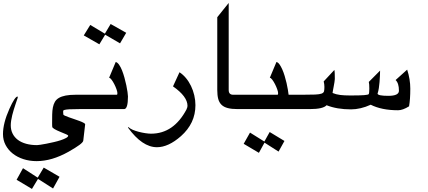

<svg xmlns="http://www.w3.org/2000/svg" viewBox="-20 -805 2870 1288"><path d="M91.3 400.9 134.3 323.2 232.9 386.7 273.4 319.3 379.4 380.9 335.9 459.5 234.9 395 194.3 462.4ZM512.2 -73.2Q467.3 -73.2 444.6 -71.8Q421.9 -70.3 412.8 -67.6Q403.8 -64.9 403.8 -60.8Q403.8 -56.6 403.8 -50.8Q403.8 -47.9 404.3 -44.4Q404.8 -41 404.8 -37.1Q404.8 -33.7 415.5 -28.8Q426.3 -23.9 442.6 -18.1Q459 -12.2 478 -5.9Q497.1 0.5 513.4 6.6Q529.8 12.7 540.5 18.6Q551.3 24.4 551.3 28.8L538.6 138.2Q537.6 148.9 512.9 167.2Q488.3 185.5 440.9 212.4Q383.3 244.6 329.8 260.3Q276.4 275.9 225.6 275.9Q178.2 275.9 137 262.5Q95.7 249 65.4 225.1Q35.2 201.2 17.6 168Q0 134.8 0 94.7Q0 21.5 43 -74.7Q80.1 -157.7 98.1 -157.7L99.1 -149.9Q96.7 -142.6 92.3 -130.1Q87.9 -117.7 82.8 -101.8Q77.6 -85.9 72 -68.1Q66.4 -50.3 62 -32Q57.6 -13.7 54.9 3.7Q52.2 21 52.2 35.6Q52.2 66.4 64.5 91.1Q76.7 115.7 99.6 133.1Q122.6 150.4 155.3 159.4Q188 168.5 228.5 168.5Q233.4 168.5 251 166Q268.6 163.6 291.7 158.9Q314.9 154.3 340.6 148.4Q366.2 142.6 387.7 135.5Q409.2 128.4 423.3 120.6Q437.5 112.8 437.5 105Q437.5 102.1 424.8 96.2Q412.1 90.3 386.2 80.1Q358.4 68.8 344.7 60.3Q331.1 51.8 330.6 46.4Q330.1 41.5 329.8 35.6Q329.6 29.8 329.6 22Q329.6 -9.8 330.1 -36.4Q330.6 -63 334.7 -84.2Q338.9 -105.5 348.1 -121.6Q357.4 -137.7 375.2 -148.2Q393.1 -158.7 420.7 -164.1Q448.2 -169.4 488.8 -169.4H541.5V-73.2Z M542 -567.4 585.4 -637.7 683.6 -579.1 722.2 -644 826.7 -585 785.2 -514.2 685.5 -572.3 646.5 -507.8ZM838.4 -158.2Q838.4 -73.2 812.5 -73.2H512.2V-169.4H763.2Q767.6 -169.4 767.6 -179.7Q767.6 -189 761.5 -206.3Q755.4 -223.6 746.6 -240.7Q737.8 -257.8 728.3 -270.5Q718.8 -283.2 711.9 -283.2L756.3 -389.2Q768.1 -386.2 778.8 -370.8Q789.6 -355.5 798.6 -333Q807.6 -310.5 814.9 -283.9Q822.3 -257.3 827.4 -232.7Q832.5 -208 835.4 -188Q838.4 -168 838.4 -158.2Z M1291 -99.6Q1291 -38.1 1266.6 13.7Q1242.2 65.4 1193.8 108.4Q1109.4 182.6 1032.7 182.6Q934.1 182.6 838.4 50.8L842.8 47.4Q850.6 57.1 869.1 65.2Q887.7 73.2 910.2 79.1Q932.6 85 955.1 88.4Q977.5 91.8 993.2 91.8Q1145.5 91.8 1231.9 -72.3H1231.4Q1234.4 -78.6 1236.1 -84Q1237.8 -89.4 1237.8 -94.7Q1237.8 -157.7 1140.6 -225.6L1184.1 -320.3Q1207.5 -305.2 1227.3 -281.5Q1247.1 -257.8 1261.2 -228.5Q1275.4 -199.2 1283.2 -166Q1291 -132.8 1291 -99.6Z M1619.6 -73.2H1573.7Q1534.2 -73.2 1507.8 -80.1Q1481.4 -86.9 1465.8 -102.3Q1450.2 -117.7 1443.8 -141.8Q1437.5 -166 1437.5 -201.2V-689.5L1514.2 -785.2V-201.2Q1514.2 -169.4 1543.9 -169.4H1619.6Z M1614.7 159.7 1657.2 84.5 1753.4 144.5 1789.1 80.6 1888.2 140.6 1848.6 211.9 1754.4 151.9 1716.8 220.2ZM1971.2 -73.2H1590.3V-169.4H1841.3Q1845.7 -169.4 1845.7 -179.7Q1845.7 -189 1839.6 -206.3Q1833.5 -223.6 1824.7 -240.7Q1815.9 -257.8 1806.4 -270.5Q1796.9 -283.2 1790 -283.2L1834.5 -389.2Q1845.2 -386.7 1855 -373Q1864.7 -359.4 1873.5 -339.6Q1882.3 -319.8 1889.6 -295.7Q1897 -271.5 1902.3 -248Q1907.7 -224.6 1911.1 -203.6Q1914.6 -182.6 1916 -169.4H1971.2Z M2732.4 -210.4Q2732.4 -137.7 2724.1 -91.8Q2681.6 -65.4 2650.4 -65.4Q2540.5 -65.4 2466.8 -102.5Q2433.1 -86.9 2399.4 -79.1Q2365.7 -71.3 2335 -71.3Q2239.7 -71.3 2170.9 -99.1Q2147.5 -73.2 2058.1 -73.2H1941.9V-169.4H2008.3Q2063.5 -169.4 2093.5 -170.7Q2123.5 -171.9 2137.5 -177.2Q2151.4 -182.6 2153.8 -193.1Q2156.2 -203.6 2156.2 -222.2Q2156.2 -240.7 2151.4 -258.8L2223.1 -335.9Q2225.1 -325.7 2225.6 -310.5Q2226.1 -295.4 2226.1 -274.9Q2226.1 -267.6 2223.6 -253.4Q2221.2 -239.3 2218.5 -224.6Q2215.8 -210 2213.4 -197.5Q2210.9 -185.1 2210.9 -181.2Q2234.4 -171.4 2261.7 -168Q2289.1 -164.6 2327.1 -164.6Q2360.4 -164.6 2383.8 -165Q2407.2 -165.5 2422.1 -166.7Q2437 -168 2444.6 -169.7Q2452.1 -171.4 2453.6 -173.8Q2457.5 -180.2 2457.5 -211.4Q2457.5 -242.2 2454.1 -255.4L2529.8 -331.5Q2529.3 -314.9 2528.6 -295.2Q2527.8 -275.4 2526.1 -254.9Q2524.4 -234.4 2521.5 -214.6Q2518.6 -194.8 2513.2 -178.2V-179.7Q2513.2 -178.7 2512.9 -178.5Q2512.7 -178.2 2512.7 -177.7Q2512.7 -162.1 2585 -162.1Q2656.2 -162.1 2656.2 -196.3Q2656.2 -247.1 2633.8 -268.1L2711.4 -337.9Q2732.4 -273.4 2732.4 -210.4Z"/></svg>

Font: XB Khoramshahr
Style: Regular
Weight: 400
Designer: Behnam
Foundry: Irmug
Version: Version 8.005 2009